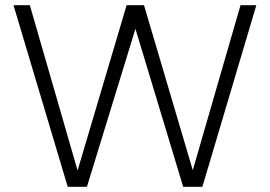

<svg xmlns="http://www.w3.org/2000/svg" viewBox="-20 -720 1040 740"><path d="M241 0 32 -700H95L279 -63L468 -700H535L723 -64L907 -700H968L760 0H686L502 -609L315 0Z"/></svg>

Font: Geologica Roman Thin
Style: Regular
Weight: 250
Designer: Sindre Bremnes, Frode Helland
Foundry: Monokrom Skriftforlag AS
Version: Version 1.010;gftools[0.9.28]